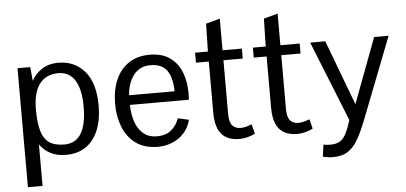

<svg xmlns="http://www.w3.org/2000/svg" viewBox="-55 -794 2290 1084"><g transform="rotate(-5 1090.5 -252.0)"><path d="M61.5 174.8V-499.5H133.8L141.1 -421.4Q164.1 -462.4 202.1 -486.3Q240.2 -510.3 292.5 -510.3Q385.7 -510.3 442.6 -443.8Q499.5 -377.4 499.5 -249Q499.5 -168.9 475.3 -110.4Q451.2 -51.8 405 -20Q358.9 11.7 292.5 11.7Q240.7 11.7 204.1 -7.6Q167.5 -26.9 144.5 -60.5V174.8ZM288.1 -47.4Q352.1 -47.4 383.3 -98.9Q414.6 -150.4 414.6 -252Q414.6 -348.1 382.6 -399.9Q350.6 -451.7 287.6 -451.7Q258.3 -451.7 232.4 -441.7Q206.5 -431.6 187 -409.4Q167.5 -387.2 156.2 -350.6Q145 -314 144.5 -260.7Q144.5 -184.6 157.7 -137.7Q170.9 -90.8 202.1 -69.1Q233.4 -47.4 288.1 -47.4Z M814.9 11.7Q737.3 11.7 688.2 -24.4Q639.2 -60.5 616 -120.1Q592.8 -179.7 592.8 -250Q592.8 -328.1 618.2 -386.7Q643.6 -445.3 692.4 -477.8Q741.2 -510.3 810.5 -510.3Q880.4 -510.3 924.6 -479.2Q968.8 -448.2 990 -395.3Q1011.2 -342.3 1011.2 -275.4Q1011.2 -273.4 1011 -265.9Q1010.7 -258.3 1010.5 -250.2Q1010.3 -242.2 1009.8 -237.8H675.8Q676.3 -188 690.2 -144.8Q704.1 -101.6 734.4 -74.7Q764.6 -47.9 813.5 -47.9Q864.3 -47.9 895 -74.5Q925.8 -101.1 938.5 -139.2L1000.5 -125Q989.3 -81.5 961.7 -51Q934.1 -20.5 896 -4.6Q857.9 11.2 814.9 11.7ZM675.8 -292.5H933.6Q933.1 -367.7 904.5 -409.4Q876 -451.2 809.1 -451.2Q775.4 -451.2 751 -437.5Q726.6 -423.8 710.7 -400.9Q694.8 -377.9 686.3 -349.9Q677.7 -321.8 675.8 -292.5Z M1275.4 7.8Q1233.9 7.8 1203.6 -7.8Q1173.3 -23.4 1157 -58.8Q1140.6 -94.2 1140.6 -153.3V-442.9H1067.9V-499.5H1140.6L1144 -657.2L1223.6 -678.7V-499.5H1333V-442.9H1223.6V-139.2Q1223.6 -91.8 1240.2 -73Q1256.8 -54.2 1286.1 -53.7Q1301.8 -53.7 1318.1 -57.9Q1334.5 -62 1350.6 -68.8L1364.3 -14.6Q1347.2 -5.4 1323.2 1.2Q1299.3 7.8 1275.4 7.8Z M1603 7.8Q1561.5 7.8 1531.2 -7.8Q1501 -23.4 1484.6 -58.8Q1468.3 -94.2 1468.3 -153.3V-442.9H1395.5V-499.5H1468.3L1471.7 -657.2L1551.3 -678.7V-499.5H1660.6V-442.9H1551.3V-139.2Q1551.3 -91.8 1567.9 -73Q1584.5 -54.2 1613.8 -53.7Q1629.4 -53.7 1645.8 -57.9Q1662.1 -62 1678.2 -68.8L1691.9 -14.6Q1674.8 -5.4 1650.9 1.2Q1627 7.8 1603 7.8Z M1793 155.8Q1778.3 155.8 1764.4 154.1Q1750.5 152.3 1735.4 148.4L1744.6 81.1Q1755.4 82.5 1764.6 83.5Q1773.9 84.5 1782.2 84.5Q1810.5 84.5 1830.3 75.9Q1850.1 67.4 1865 44.9Q1879.9 22.5 1893.6 -19.5L1902.3 -44.9L1720.2 -499.5H1805.7L1944.3 -130.9L2082.5 -499.5H2164.6L1986.3 -41.5Q1960.4 25.4 1935.5 69.1Q1910.6 112.8 1877.2 134.3Q1843.8 155.8 1793 155.8Z"/></g></svg>

Font: Pontano Sans
Style: Regular
Weight: 400
Designer: Vernon Adams
Foundry: Vernon Adams
Version: Version 2.001